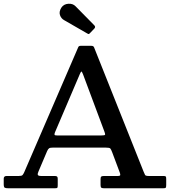

<svg xmlns="http://www.w3.org/2000/svg" viewBox="-20 -1011 912 1031"><path d="M0 -22V-51.5Q0 -66 15.5 -66H81Q96.5 -66 101 -71Q105.5 -76 110 -86L400.5 -758.5Q403.5 -765 414 -765H469.5Q482 -765 485 -757L751 -89.5Q756 -77 759 -71.5Q762 -66 779.5 -66H857Q867.5 -66 870 -63.5Q872.5 -61 872.5 -50V-18Q872.5 -6 870 -3Q867.5 0 855.5 0H539.5Q529 0 524.5 -2.8Q520 -5.5 520 -17V-49.5Q520 -60.5 524.2 -63.2Q528.5 -66 538.5 -66H612Q625.5 -66 625.8 -71.5Q626 -77 623 -85L582.5 -193Q576.5 -209 572.2 -213.8Q568 -218.5 545 -218.5H266Q249.5 -218.5 243.8 -214.8Q238 -211 233 -199.5L186.5 -90Q181 -78 183.2 -72Q185.5 -66 201.5 -66H273.5Q283 -66 286.5 -63Q290 -60 290 -50.5V-16.5Q290 -4.5 287.5 -2.2Q285 0 273 0H26Q11 0 5.5 -3Q0 -6 0 -22ZM409 -614 275 -300Q271.5 -290.5 273 -287Q274.5 -283.5 289 -283.5H521.5Q543.5 -283.5 544.5 -287.8Q545.5 -292 539.5 -307.5L426 -611.5Q420 -627 417.2 -626.8Q414.5 -626.5 409 -614ZM449 -831 324 -903Q308 -912 302 -930.2Q296 -948.5 309.5 -970Q322 -989 346.8 -990.8Q371.5 -992.5 386 -977L486 -875.5Q495 -866.5 486.5 -857.5L464 -834Q460 -829.5 457.2 -828.5Q454.5 -827.5 449 -831Z"/></svg>

Font: Besley Medium
Style: Regular
Weight: 500
Designer: Owen Earl
Foundry: indestructible type*
Version: Version 2.001; ttfautohint (v1.8.3)